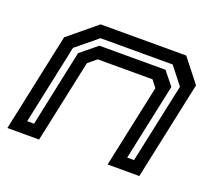

<svg xmlns="http://www.w3.org/2000/svg" viewBox="-97 -671 905 802"><g transform="rotate(20 356.0 -270.0)"><path d="M5 0 98 -437 223 -540H603.5L684.5 -437L591.5 0H450.5L529 -368L505 -398.5H261.5L224.5 -368L146 0ZM73 -55H103.5L175.5 -395L249 -454.5H542.5L590 -395.5L517.5 -55H548L623.5 -408.5L563 -485.5H242L148 -408Z"/></g></svg>

Font: Tourney Expanded SemiBold
Style: Italic
Weight: 600
Width: 7
Italic angle: -12°
Designer: Tyler Finck
Foundry: Etcetera Type Co
Version: Version 1.010; ttfautohint (v1.8.3)